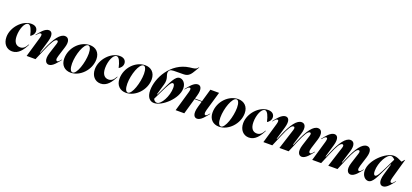

<svg xmlns="http://www.w3.org/2000/svg" viewBox="43 -1956 6735 3136"><g transform="rotate(20 3411.0 -388.0)"><path d="M15 -179C15 -63 84 12 180 12C288 12 354 -79 408 -187H400C364 -122 330 -95 280 -95C213 -95 166 -143 166 -253C166 -374 217 -500 278 -500C320 -500 351 -429 374 -328C401 -341 438 -378 438 -427C438 -475 406 -520 327 -520C171 -520 15 -349 15 -179Z M534 -354 431 0H585L666 -189C734 -348 774 -409 810 -409C826 -409 838 -396 824 -353L766 -172C724 -39 769 12 818 12C884 12 947 -73 998 -138H989C966 -111 950 -89 930 -89C912 -89 895 -108 918 -178L971 -347C1008 -463 971 -520 911 -520C829 -520 747 -413 657 -199L625 -126H616L680 -345C717 -472 681 -520 631 -520C564 -520 498 -437 447 -370H456C479 -398 500 -424 522 -424C539 -424 550 -410 534 -354Z M1521 -337C1521 -456 1445 -520 1344 -520C1180 -520 1022 -364 1022 -171C1022 -56 1094 12 1198 12C1361 12 1521 -152 1521 -337ZM1170 -138C1170 -294 1244 -507 1319 -507C1348 -507 1372 -463 1372 -380C1372 -225 1300 -2 1228 -2C1193 -2 1170 -51 1170 -138Z M1552 -179C1552 -63 1621 12 1717 12C1825 12 1891 -79 1945 -187H1937C1901 -122 1867 -95 1817 -95C1750 -95 1703 -143 1703 -253C1703 -374 1754 -500 1815 -500C1857 -500 1888 -429 1911 -328C1938 -341 1975 -378 1975 -427C1975 -475 1943 -520 1864 -520C1708 -520 1552 -349 1552 -179Z M2482 -337C2482 -456 2406 -520 2305 -520C2141 -520 1983 -364 1983 -171C1983 -56 2055 12 2159 12C2322 12 2482 -152 2482 -337ZM2131 -138C2131 -294 2205 -507 2280 -507C2309 -507 2333 -463 2333 -380C2333 -225 2261 -2 2189 -2C2154 -2 2131 -51 2131 -138Z M2828 -399C2845 -399 2860 -383 2860 -329C2860 -183 2764 -8 2690 -8C2658 -8 2635 -33 2628 -56L2694 -193C2764 -338 2797 -399 2828 -399ZM2519 -166C2519 -39 2578 12 2647 12C2784 12 3017 -193 3017 -376C3017 -465 2961 -518 2907 -518C2827 -518 2781 -398 2684 -199L2654 -139H2645L2700 -330C2732 -442 2680 -479 2686 -536C2690 -571 2713 -592 2774 -593L2945 -595C3032 -596 3065 -650 3106 -720L3146 -788H3139C3116 -758 3102 -748 3054 -741L2997 -734C2682 -692 2519 -376 2519 -166Z M3123 -354 3021 0H3171L3250 -275H3373L3345 -176C3305 -37 3345 12 3395 12C3461 12 3523 -73 3575 -138H3566C3543 -111 3526 -89 3508 -89C3489 -89 3475 -108 3495 -178L3591 -508H3440L3376 -286H3253L3270 -345C3307 -474 3270 -520 3220 -520C3153 -520 3087 -436 3036 -370H3045C3068 -398 3089 -424 3111 -424C3128 -424 3139 -410 3123 -354Z M4099 -337C4099 -456 4023 -520 3922 -520C3758 -520 3600 -364 3600 -171C3600 -56 3672 12 3776 12C3939 12 4099 -152 4099 -337ZM3748 -138C3748 -294 3822 -507 3897 -507C3926 -507 3950 -463 3950 -380C3950 -225 3878 -2 3806 -2C3771 -2 3748 -51 3748 -138Z M4130 -179C4130 -63 4199 12 4295 12C4403 12 4469 -79 4523 -187H4515C4479 -122 4445 -95 4395 -95C4328 -95 4281 -143 4281 -253C4281 -374 4332 -500 4393 -500C4435 -500 4466 -429 4489 -328C4516 -341 4553 -378 4553 -427C4553 -475 4521 -520 4442 -520C4286 -520 4130 -349 4130 -179Z M4649 -354 4546 0H4701L4781 -189C4848 -349 4887 -409 4923 -409C4938 -409 4952 -396 4938 -353L4825 0H4985L5065 -189C5132 -348 5171 -409 5207 -409C5222 -409 5235 -396 5221 -353L5163 -172C5120 -39 5166 12 5215 12C5281 12 5344 -73 5395 -138H5386C5363 -111 5347 -89 5327 -89C5309 -89 5293 -108 5315 -178L5367 -344C5404 -465 5368 -520 5309 -520C5227 -520 5145 -412 5055 -199L5024 -126H5015L5014 -125L5081 -344C5119 -466 5082 -520 5024 -520C4943 -520 4861 -413 4772 -200L4740 -126H4731L4795 -345C4832 -474 4796 -520 4746 -520C4679 -520 4613 -436 4562 -370H4571C4594 -398 4615 -424 4637 -424C4654 -424 4665 -410 4649 -354Z M5498 -354 5395 0H5550L5630 -189C5697 -349 5736 -409 5772 -409C5787 -409 5801 -396 5787 -353L5674 0H5834L5914 -189C5981 -348 6020 -409 6056 -409C6071 -409 6084 -396 6070 -353L6012 -172C5969 -39 6015 12 6064 12C6130 12 6193 -73 6244 -138H6235C6212 -111 6196 -89 6176 -89C6158 -89 6142 -108 6164 -178L6216 -344C6253 -465 6217 -520 6158 -520C6076 -520 5994 -412 5904 -199L5873 -126H5864L5863 -125L5930 -344C5968 -466 5931 -520 5873 -520C5792 -520 5710 -413 5621 -200L5589 -126H5580L5644 -345C5681 -474 5645 -520 5595 -520C5528 -520 5462 -436 5411 -370H5420C5443 -398 5464 -424 5486 -424C5503 -424 5514 -410 5498 -354Z M6448 -109C6432 -109 6416 -125 6416 -179C6416 -325 6512 -500 6587 -500C6614 -500 6638 -477 6653 -461L6582 -315C6512 -171 6480 -109 6448 -109ZM6260 -133C6260 -42 6315 12 6369 12C6449 12 6495 -110 6592 -309L6622 -369H6631L6575 -176C6535 -38 6575 12 6626 12C6691 12 6753 -73 6804 -138H6795C6773 -111 6756 -89 6738 -89C6720 -89 6705 -107 6726 -178L6822 -518H6817L6776 -471C6719 -498 6676 -520 6630 -520C6489 -520 6260 -314 6260 -133Z"/></g></svg>

Font: Nyght Serif Bold Italic
Style: Regular
Weight: 700
Italic angle: -16°
Designer: Maksym Kobuzan
Version: Version 0.410;Glyphs 3.1.2 (3151)